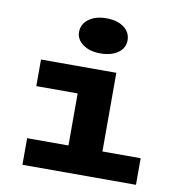

<svg xmlns="http://www.w3.org/2000/svg" viewBox="-79 -773 791 846"><g transform="rotate(10 316.5 -350.0)"><path d="M221 -620Q221 -655 251 -677.5Q281 -700 329 -700Q379 -700 408.5 -678Q438 -656 438 -620Q438 -586 408.5 -564.5Q379 -543 329 -543Q281 -543 251 -565Q221 -587 221 -620ZM585 -119V0H77V-119H262V-352H77V-471H414V-119Z"/></g></svg>

Font: BioRhyme Expanded ExtraBold
Style: Regular
Weight: 800
Width: 7
Designer: Aoife Mooney
Foundry: Aoife Mooney Type
Version: Version 1.001